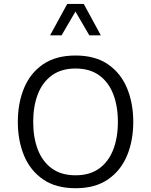

<svg xmlns="http://www.w3.org/2000/svg" viewBox="-20 -969 781 994"><path d="M371.1 -681.6Q472.7 -681.6 538.8 -636.2Q605 -590.8 637.5 -512.9Q669.9 -435.1 669.9 -337.9Q669.9 -240.7 637.5 -163.1Q605 -85.4 538.8 -40Q472.7 5.4 371.1 5.4Q269.5 5.4 203.4 -40Q137.2 -85.4 104.7 -163.1Q72.3 -240.7 72.3 -337.9Q72.3 -435.1 104.5 -512.9Q136.7 -590.8 203.1 -636.2Q269.5 -681.6 371.1 -681.6ZM371.1 -614.3Q297.9 -614.3 249 -579.1Q200.2 -543.9 176 -481.7Q151.9 -419.4 151.9 -337.9Q151.9 -256.3 176 -194.1Q200.2 -131.8 248.8 -96.7Q297.4 -61.5 371.1 -61.5Q444.8 -61.5 493.4 -96.7Q542 -131.8 566.2 -194.3Q590.3 -256.8 590.3 -337.9Q590.3 -419.4 566.2 -481.7Q542 -543.9 493.4 -579.1Q444.8 -614.3 371.1 -614.3ZM502 -786.1H442.4L370.6 -909.2L298.8 -786.1H239.3L328.1 -948.7H413.6Z"/></svg>

Font: Estedad-FD Regular
Style: FD-Regular
Weight: 400
Designer: Amin Abedi
Version: Version 7.3